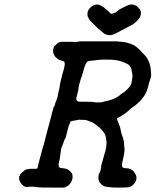

<svg xmlns="http://www.w3.org/2000/svg" viewBox="-20 -827 703 868"><path d="M387 -640Q486 -640 507 -640Q524 -639 540 -637Q553 -635 567 -630Q585 -624 591 -619Q594 -616 600 -612Q607 -607 615 -598Q620 -592 628 -584Q636 -576 638 -573.5Q640 -571 642 -569Q646 -563 652 -551Q661 -529 662 -509Q663 -502 663 -496Q664 -486 662 -479Q660 -474 660 -471Q659 -466 653 -449Q651 -441 650 -437Q648 -429 646 -422Q638 -401 631 -392Q624 -382 615 -372Q594 -351 582 -344Q576 -341 565 -330Q545 -312 525 -301Q517 -297 514 -295Q507 -292 510 -285Q524 -253 527 -233Q528 -225 531 -218Q536 -205 540 -188Q541 -180 542 -163Q543 -154 543 -152Q544 -149 540 -125Q537 -109 534 -98Q531 -85 531 -81Q531 -76 534 -71Q537 -68 543 -67Q560 -66 563 -65Q579 -61 590 -44Q597 -33 597 -23Q597 -15 594 -8Q591 -1 584 6Q574 17 564 19Q556 21 518 21Q486 21 482.5 20Q479 19 470 18.5Q461 18 458 17Q449 15 443 10Q441 8 437 5Q429 -2 426 -13Q424 -18 425 -25Q425 -32 427 -42Q428 -42 428 -42.5Q428 -43 429 -43Q430 -43 432 -51Q433 -53 433.5 -54Q434 -55 434.5 -56.5Q435 -58 436 -63.5Q437 -69 437 -72.5Q437 -76 440 -87Q448 -114 453 -133Q453 -136 454 -136Q455 -137 457 -146Q458 -151 458 -152Q459 -154 460 -161Q462 -178 462 -182Q461 -186 461 -191Q460 -198 459.5 -201Q459 -204 458 -209Q456 -221 445 -234Q433 -249 416 -261Q406 -269 399 -273Q379 -282 365 -285Q362 -285 350 -285L338 -286L323 -283Q302 -280 299 -278Q296 -275 298 -272Q298 -272 296 -269Q290 -260 286 -241Q282 -224 277 -205Q276 -202 274 -199.5Q272 -197 270.5 -192Q269 -187 267 -182.5Q265 -178 264 -174Q258 -161 257 -157Q257 -156 256 -151Q254 -137 252 -122Q251 -117 251 -113.5Q251 -110 248 -100Q244 -84 245 -80Q245 -74 248 -71Q251 -67 267 -66Q280 -65 289 -59Q303 -49 307 -39Q307 -37 308 -30Q309 -22 306 -14Q301 0 292 9Q290 11 284 14.5Q278 18 278 18Q278 19 270 21Q268 21 216 21Q158 21 156 20Q155 20 150.5 19.5Q146 19 139 18Q128 16 117 17Q101 19 96 18Q88 16 80 8Q73 0 70 -7Q66 -14 66 -22Q66 -31 68 -31Q69 -31 72 -39Q72 -40 72.5 -40.5Q73 -41 73 -41Q73 -41 75.5 -44Q78 -47 78.5 -47Q79 -47 81 -49Q82 -50 88 -54Q91 -56 91 -56.5Q91 -57 93 -58Q95 -59 96 -60Q98 -62 113 -63L112 -64H120Q130 -64 133 -64H135H136Q143 -63 147 -65Q151 -67 150 -69Q150 -70 151 -73Q154 -79 152 -80Q152 -81 153 -83Q154 -86 164 -125Q169 -144 171.5 -152.5Q174 -161 176 -168Q178 -175 178.5 -174.5Q179 -174 179 -175.5Q179 -177 179 -178Q179 -179 185 -200Q186 -207 188 -213Q195 -240 211 -299Q213 -308 216 -320L224 -347L225 -346L226 -347Q230 -358 230 -362Q230 -363 230.5 -363Q231 -363 232.5 -367.5Q234 -372 235 -374Q236 -376 236.5 -377.5Q237 -379 237 -379Q239 -382 241 -393Q242 -397 242.5 -400.5Q243 -404 243.5 -406Q244 -408 245 -414Q249 -428 249 -430Q249 -432 249.5 -434.5Q250 -437 250.5 -442Q251 -447 253 -455.5Q255 -464 258 -475Q261 -486 263 -495Q266 -504 269 -516Q276 -541 270 -548Q268 -551 258.5 -553Q249 -555 243 -559Q232 -567 228.5 -572Q225 -577 223 -583Q221 -588 221 -588Q220 -588 220 -597Q220 -604 222 -610Q225 -619 227 -619Q228 -619 231.5 -623Q235 -627 237.5 -629Q240 -631 241 -632Q246 -637 261 -638Q268 -638 292 -638Q316 -638 318.5 -637.5Q321 -637 323.5 -637.5Q326 -638 331 -638Q339 -639 339 -640Q339 -640 387 -640ZM488 -557Q486 -557 464 -557.5Q442 -558 438 -557Q423 -556 421 -556Q419 -555 414.5 -555Q410 -555 407 -554Q404 -553 395 -553Q381 -552 375 -548Q366 -541 360 -517Q351 -484 348 -478Q346 -473 345 -469Q344 -465 341 -456Q335 -434 335 -429Q335 -424 331 -407Q324 -384 325 -378Q327 -370 334 -368Q337 -367 369 -367Q401 -367 401 -366Q401 -365 408 -365Q411 -365 412 -364Q412 -364 423.5 -364Q435 -364 440 -365Q443 -366 447 -367L455 -369L460 -370Q471 -372 482 -376Q492 -379 504 -385Q519 -393 532 -405Q537 -409 537 -408Q540 -408 544 -413Q546 -415 546.5 -415Q547 -415 550.5 -418.5Q554 -422 558 -426Q562 -430 563.5 -432.5Q565 -435 566.5 -436.5Q568 -438 568 -438Q568 -438 568 -439Q571 -442 573 -447.5Q575 -453 577 -467Q578 -471 578 -472.5Q578 -474 579 -483Q579 -492 576 -503Q575 -511 574 -515Q571 -525 563 -533Q557 -538 554 -539Q552 -539 543.5 -543.5Q535 -548 530 -549Q525 -550 519 -552Q513 -554 506 -555Q498 -555 488 -557ZM412 -806Q423 -808 431 -804Q439 -801 449 -794Q455 -789 465.5 -780Q476 -771 476 -770Q476 -768 480 -766Q485 -763 493 -767L494 -768H495Q506 -771 506 -774Q506 -774 508 -775Q514 -778 515 -780Q515 -782 525 -787Q554 -802 561 -804Q587 -813 606 -792Q614 -783 616 -776Q618 -772 617 -766Q616 -751 607 -741Q596 -728 589 -723L584 -719L583 -718Q582 -718 579 -716Q576 -714 555 -703Q534 -692 528 -689Q501 -674 492 -671Q484 -668 475 -668Q463 -668 450 -676Q438 -685 422 -699Q417 -705 408 -713Q397 -723 388.5 -733Q380 -743 377 -752Q374 -761 376 -770Q377 -781 387 -791Q399 -804 412 -806Z"/></svg>

Font: TT2020 Style E
Style: Italic
Weight: 400
Italic angle: -15°
Version: Version 0.2.000